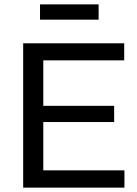

<svg xmlns="http://www.w3.org/2000/svg" viewBox="-20 -858 628 878"><path d="M86 0V-660H178V0ZM133 0V-79H549V0ZM133 -300V-374H502V-300ZM133 -582V-660H548V-582ZM163 -768V-838H431V-768Z"/></svg>

Font: Bricolage Grotesque
Style: Regular
Weight: 400
Designer: Mathieu Triay
Foundry: Atelier Triay
Version: Version 1.001;gftools[0.9.33.dev8+g029e19f]